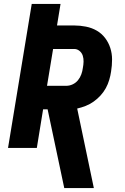

<svg xmlns="http://www.w3.org/2000/svg" viewBox="-20 -755 640 980"><path d="M308 205 223 -197H200L168 0H21L142 -735H289L271 -625H359Q389 -625 419 -619Q449 -613 474 -598.5Q499 -584 516.5 -561Q534 -538 543 -510Q552 -482 552 -451.5Q552 -421 547 -390Q544 -369 537.5 -347Q531 -325 520 -305Q509 -285 493 -267.5Q477 -250 458 -236.5Q439 -223 417.5 -214.5Q396 -206 374 -201L459 205ZM220 -317H318Q335 -317 351 -324.5Q367 -332 378 -345.5Q389 -359 395 -375.5Q401 -392 403 -409Q406 -424 406.5 -440Q407 -456 402.5 -470.5Q398 -485 386 -495Q374 -505 359 -505H251Z"/></svg>

Font: Iosevka Curly HvExObl
Style: Regular
Weight: 900
Width: 7
Italic angle: -9°
Monospace: yes
Designer: Belleve Invis
Foundry: Belleve Invis
Version: Version 11.1.0; ttfautohint (v1.8.3)